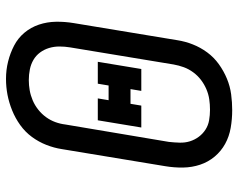

<svg xmlns="http://www.w3.org/2000/svg" viewBox="-97 -689 794 640"><g transform="rotate(-90 300.0 -369.0)"><path d="M253 8Q223 8 194 3Q165 -2 140.5 -15.5Q116 -29 98 -50.5Q80 -72 71 -99Q62 -126 61.5 -155.5Q61 -185 66 -215L123 -560Q127 -586 137 -611.5Q147 -637 163.5 -659.5Q180 -682 203 -698.5Q226 -715 252 -725.5Q278 -736 304 -741Q330 -746 357 -746Q387 -746 415 -739Q443 -732 468 -719Q493 -706 511 -684.5Q529 -663 538 -636Q547 -609 547.5 -579.5Q548 -550 543 -520L486 -175Q482 -149 472 -123.5Q462 -98 445.5 -75.5Q429 -53 406 -36.5Q383 -20 357.5 -9.5Q332 1 305.5 4.5Q279 8 253 8ZM254 -66Q272 -66 289 -68.5Q306 -71 322.5 -78Q339 -85 353.5 -96Q368 -107 379 -122Q390 -137 396 -153.5Q402 -170 405 -187L462 -532Q465 -550 465 -568Q465 -586 460 -602.5Q455 -619 445 -632.5Q435 -646 420.5 -654.5Q406 -663 388.5 -666.5Q371 -670 353 -670Q336 -670 319 -667Q302 -664 285.5 -657Q269 -650 254.5 -638.5Q240 -627 229.5 -612.5Q219 -598 213 -581.5Q207 -565 205 -548L147 -203Q145 -185 144.5 -167Q144 -149 149 -133Q154 -117 164 -103.5Q174 -90 188 -81Q202 -72 219 -69Q236 -66 254 -66ZM195 -295 219 -440H292L286 -404H335L341 -440H414L390 -295H317L323 -331H274L268 -295Z"/></g></svg>

Font: Iosevka Curly Slab ExObl
Style: Regular
Weight: 400
Width: 7
Italic angle: -9°
Monospace: yes
Designer: Belleve Invis
Foundry: Belleve Invis
Version: Version 11.1.0; ttfautohint (v1.8.3)